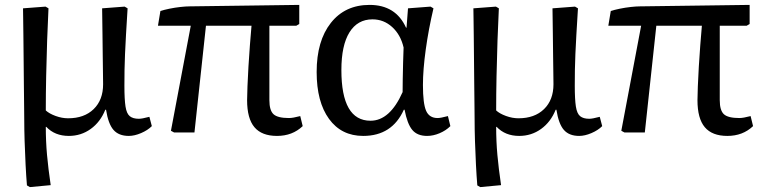

<svg xmlns="http://www.w3.org/2000/svg" viewBox="-20 -541 3130 784"><path d="M102 223 90 216Q87 180 84.5 132Q82 84 80.5 35Q79 -14 79 -51Q79 -68 78.5 -106Q78 -144 77.5 -194.5Q77 -245 76.5 -298Q76 -351 75.5 -397Q75 -443 74.5 -473Q74 -503 74 -507L166 -514L178 -507Q175 -449 172.5 -376.5Q170 -304 168.5 -230Q167 -156 167 -90Q181 -77 207 -67.5Q233 -58 258 -58Q324 -58 362.5 -95.5Q401 -133 401 -197Q401 -206 400.5 -238.5Q400 -271 399.5 -314Q399 -357 398.5 -399Q398 -441 397.5 -471Q397 -501 397 -507L489 -514L501 -507Q497 -444 494.5 -399Q492 -354 490.5 -320Q489 -286 488.5 -256Q488 -226 488 -191Q488 -135 492.5 -106Q497 -77 510 -66.5Q523 -56 547 -56Q560 -56 590 -64L600 -26Q583 -9 556 2.5Q529 14 506 14Q465 14 443.5 -10.5Q422 -35 413 -93H410Q390 -43 350.5 -14.5Q311 14 261 14Q204 14 169 -23H167Q167 36 172 91.5Q177 147 187 215Z M1111 14Q1049 14 1019 -21.5Q989 -57 989 -132Q989 -152 990.5 -188.5Q992 -225 994.5 -269Q997 -313 1000.5 -357Q1004 -401 1007 -436H821L774 0H691L678 -7L759 -436H625L635 -496Q650 -501 672 -505.5Q694 -510 716.5 -512.5Q739 -515 754 -515L1202 -521V-443L1190 -436H1080V-132Q1080 -90 1097 -74.5Q1114 -59 1160 -59Q1176 -59 1206 -67L1216 -26Q1174 14 1111 14Z M1463 14Q1374 14 1323.5 -55.5Q1273 -125 1273 -247Q1273 -374 1331 -447.5Q1389 -521 1489 -521Q1596 -521 1638 -428H1640L1646 -507L1738 -514L1750 -507Q1730 -422 1718.5 -339Q1707 -256 1707 -194Q1707 -118 1720 -88.5Q1733 -59 1767 -59Q1773 -59 1783.5 -61Q1794 -63 1809 -67L1819 -26Q1801 -8 1775 3Q1749 14 1724 14Q1684 14 1663.5 -10.5Q1643 -35 1632 -93H1629Q1581 14 1463 14ZM1493 -48Q1572 -48 1624 -165Q1624 -182 1624.5 -215.5Q1625 -249 1626 -285.5Q1627 -322 1628 -347Q1616 -399 1581.5 -430.5Q1547 -462 1501 -462Q1440 -462 1407 -409Q1374 -356 1374 -255Q1374 -48 1493 -48Z M1941 223 1929 216Q1926 180 1923.5 132Q1921 84 1919.5 35Q1918 -14 1918 -51Q1918 -68 1917.5 -106Q1917 -144 1916.5 -194.5Q1916 -245 1915.5 -298Q1915 -351 1914.5 -397Q1914 -443 1913.5 -473Q1913 -503 1913 -507L2005 -514L2017 -507Q2014 -449 2011.5 -376.5Q2009 -304 2007.5 -230Q2006 -156 2006 -90Q2020 -77 2046 -67.5Q2072 -58 2097 -58Q2163 -58 2201.5 -95.5Q2240 -133 2240 -197Q2240 -206 2239.5 -238.5Q2239 -271 2238.5 -314Q2238 -357 2237.5 -399Q2237 -441 2236.5 -471Q2236 -501 2236 -507L2328 -514L2340 -507Q2336 -444 2333.5 -399Q2331 -354 2329.5 -320Q2328 -286 2327.5 -256Q2327 -226 2327 -191Q2327 -135 2331.5 -106Q2336 -77 2349 -66.5Q2362 -56 2386 -56Q2399 -56 2429 -64L2439 -26Q2422 -9 2395 2.5Q2368 14 2345 14Q2304 14 2282.5 -10.5Q2261 -35 2252 -93H2249Q2229 -43 2189.5 -14.5Q2150 14 2100 14Q2043 14 2008 -23H2006Q2006 36 2011 91.5Q2016 147 2026 215Z M2950 14Q2888 14 2858 -21.5Q2828 -57 2828 -132Q2828 -152 2829.5 -188.5Q2831 -225 2833.5 -269Q2836 -313 2839.5 -357Q2843 -401 2846 -436H2660L2613 0H2530L2517 -7L2598 -436H2464L2474 -496Q2489 -501 2511 -505.5Q2533 -510 2555.5 -512.5Q2578 -515 2593 -515L3041 -521V-443L3029 -436H2919V-132Q2919 -90 2936 -74.5Q2953 -59 2999 -59Q3015 -59 3045 -67L3055 -26Q3013 14 2950 14Z"/></svg>

Font: Literata 12pt
Style: Regular
Weight: 400
Designer: Latin by Veronika Burian and Jose Scaglione. Greek by Irene Vlachou. Cyrillic by Vera Evstafieva.
Foundry: TypeTogether
Version: Version 3.002